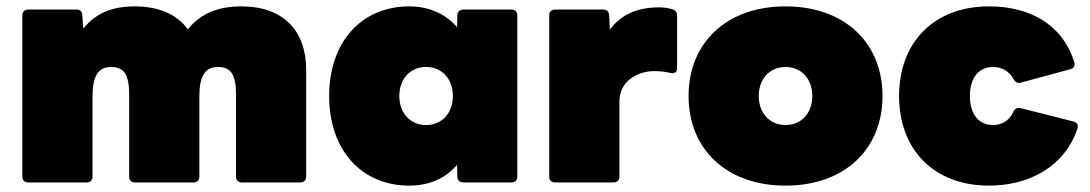

<svg xmlns="http://www.w3.org/2000/svg" viewBox="-20 -572 3419 602"><path d="M252 0C263 0 270 -7 270 -18V-268C270 -329 285 -362 328 -362C368 -362 385 -340 385 -275V-18C385 -7 392 0 403 0H587C598 0 605 -7 605 -18V-268C605 -329 620 -362 663 -362C703 -362 720 -340 720 -275V-18C720 -7 727 0 738 0H922C933 0 940 -7 940 -18V-353C940 -477 867 -552 737 -552C663 -552 608 -529 569 -480C535 -527 478 -552 402 -552C331 -552 279 -530 241 -482L238 -525C237 -537 231 -542 220 -542H68C57 -542 50 -535 50 -524V-18C50 -7 57 0 68 0Z M1263 10C1325 10 1376 -12 1413 -55L1414 -18C1414 -7 1422 0 1433 0H1584C1595 0 1602 -7 1602 -18V-524C1602 -535 1595 -542 1584 -542H1433C1422 -542 1414 -535 1414 -524L1413 -487C1376 -529 1325 -552 1263 -552C1114 -552 1012 -441 1012 -271C1012 -101 1114 10 1263 10ZM1316 -180C1266 -180 1232 -218 1232 -271C1232 -324 1266 -362 1316 -362C1366 -362 1400 -324 1400 -271C1400 -218 1366 -180 1316 -180Z M1904 0C1915 0 1922 -7 1922 -18V-252C1922 -326 1990 -349 2030 -349C2051 -349 2067 -347 2083 -343C2096 -340 2103 -347 2103 -359V-523C2103 -533 2098 -540 2088 -543C2075 -547 2060 -549 2047 -549C1983 -549 1929 -529 1892 -479L1890 -524C1889 -536 1882 -542 1871 -542H1720C1709 -542 1702 -535 1702 -524V-18C1702 -7 1709 0 1720 0Z M2443 10C2628 10 2747 -104 2747 -271C2747 -438 2628 -552 2443 -552C2258 -552 2139 -438 2139 -271C2139 -104 2258 10 2443 10ZM2443 -180C2393 -180 2359 -218 2359 -271C2359 -324 2393 -362 2443 -362C2493 -362 2527 -324 2527 -271C2527 -218 2493 -180 2443 -180Z M3081 10C3205 10 3317 -48 3358 -168C3362 -180 3357 -188 3346 -191L3180 -233C3169 -236 3162 -231 3157 -221C3143 -190 3117 -180 3093 -180C3046 -180 3021 -218 3021 -271C3021 -324 3046 -362 3093 -362C3118 -362 3142 -352 3158 -324C3163 -314 3171 -310 3181 -313L3336 -355C3347 -358 3352 -366 3348 -378C3309 -501 3202 -552 3081 -552C2907 -552 2799 -438 2799 -271C2799 -104 2907 10 3081 10Z"/></svg>

Font: LINE Seed Sans TH Heavy
Style: Regular
Weight: 900
Designer: Dalton Maag Ltd | Thai characters by Cadson Demak Co.,Ltd.
Foundry: Dalton Maag Ltd
Version: Version 1.003